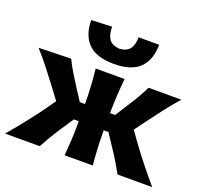

<svg xmlns="http://www.w3.org/2000/svg" viewBox="-127 -891 1106 1040"><g transform="rotate(20 426.0 -371.0)"><path d="M1.5 0Q79.5 -91 146.5 -181.5L202 -259.5L157 -319.5Q123 -364.5 88.5 -409Q54 -453.5 13.5 -499L199.5 -503.5Q215.5 -470 235.8 -436.8Q256 -403.5 277.5 -370L324 -298.5H354Q353.5 -351 350.8 -399.5Q348 -448 342.5 -499H509Q504 -448.5 501.2 -399.5Q498.5 -350.5 498 -298.5H527.5L572.5 -369.5Q593.5 -401.5 612.8 -434.2Q632 -467 647 -499H836Q796.5 -453.5 762.2 -409.2Q728 -365 695 -320L649.5 -258.5L704 -182.5Q737.5 -137.5 774.2 -91.5Q811 -45.5 850 0H650Q632.5 -31.5 614.5 -61.8Q596.5 -92 575.5 -123L525 -199.5H498V-187Q498 -136.5 500.5 -92.2Q503 -48 507.5 0H345Q349 -48 351.5 -92.2Q354 -136.5 354 -187V-199.5H325.5L274.5 -122.5Q254 -91.5 236 -61Q218 -30.5 201.5 0ZM425.5 -556Q325 -556 277.8 -603Q230.5 -650 230 -737.5L348.5 -742.5Q348.5 -697 365.5 -672Q382.5 -647 425.5 -643.5Q469 -646.5 486 -671.2Q503 -696 503 -737.5H621.5Q621 -650 574 -603Q527 -556 425.5 -556Z"/></g></svg>

Font: Commissioner Flair
Style: Bold
Weight: 700
Designer: Kostas Bartsokas
Foundry: Kostas Bartsokas
Version: Version 1.000; ttfautohint (v1.8.3)